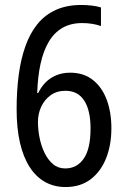

<svg xmlns="http://www.w3.org/2000/svg" viewBox="-20 -744 512 774"><path d="M47 -304Q47 -378 55.5 -442Q64 -506 82.5 -558Q101 -610 131 -647Q161 -684 205 -704Q249 -724 308 -724Q329 -724 350 -721.5Q371 -719 387 -714V-639Q370 -645 351 -648Q332 -651 311 -651Q265 -651 231.5 -631.5Q198 -612 176.5 -575.5Q155 -539 143.5 -487Q132 -435 130 -369H134Q146 -394 164.5 -412.5Q183 -431 208 -441Q233 -451 263 -451Q317 -451 354 -422Q391 -393 410 -342.5Q429 -292 429 -227Q429 -159 407.5 -105.5Q386 -52 345 -21Q304 10 244 10Q199 10 162.5 -10Q126 -30 100 -70Q74 -110 60.5 -168.5Q47 -227 47 -304ZM243 -65Q290 -65 317.5 -104.5Q345 -144 345 -226Q345 -299 319.5 -338.5Q294 -378 244 -378Q209 -378 184 -360Q159 -342 146 -313.5Q133 -285 133 -253Q133 -221 139.5 -188.5Q146 -156 159.5 -128Q173 -100 193.5 -82.5Q214 -65 243 -65Z"/></svg>

Font: Noto Sans Khmer Condensed
Style: Regular
Weight: 400
Width: 3
Designer: Danh Hong and the Monotype Design Team
Foundry: Monotype Imaging Inc.
Version: Version 2.004